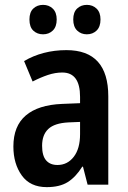

<svg xmlns="http://www.w3.org/2000/svg" viewBox="-20 -759 528 789"><path d="M253 -553Q425 -553 425 -363V0H340L321 -74H318Q291 -31 258 -10.5Q225 10 172 10Q104 10 69.5 -38Q35 -86 35 -157Q35 -241 86 -284.5Q137 -328 235 -332L309 -335V-361Q309 -461 236 -461Q207 -461 177 -451Q147 -441 114 -424L79 -508Q116 -530 160 -541.5Q204 -553 253 -553ZM261 -256Q204 -253 178.5 -229Q153 -205 153 -160Q153 -119 169.5 -100Q186 -81 216 -81Q257 -81 283 -114.5Q309 -148 309 -208V-258ZM101 -679Q101 -709 117 -724Q133 -739 157 -739Q181 -739 197 -723.5Q213 -708 213 -679Q213 -649 197 -633.5Q181 -618 157 -618Q133 -618 117 -633Q101 -648 101 -679ZM281 -679Q281 -709 297 -724Q313 -739 337 -739Q361 -739 377 -723.5Q393 -708 393 -679Q393 -649 377 -633.5Q361 -618 337 -618Q313 -618 297 -633.5Q281 -649 281 -679Z"/></svg>

Font: Noto Sans Condensed SemiBold
Style: Regular
Weight: 600
Width: 3
Designer: Monotype Design Team
Foundry: Monotype Imaging Inc.
Version: Version 2.013; ttfautohint (v1.8.4.7-5d5b)